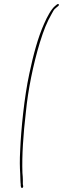

<svg xmlns="http://www.w3.org/2000/svg" viewBox="-20 -716 311 950"><path d="M125 -351C100 -236 84 -73 80 26C77 76 78 114 80 143C81 172 81 191 83 197L82 198L84 211C90 217 93 214 95 206L93 195V194C93 186 94 168 91 140C88 54 95 -50 108 -161C119 -273 144 -396 177 -505C197 -569 211 -604 236 -648C243 -660 246 -669 257 -677L268 -686C268 -686 271 -689 271 -690C272 -694 271 -696 267 -696C266 -696 263 -695 263 -695L252 -686C234 -671 214 -635 198 -598C168 -531 145 -446 125 -351ZM257 -677Z"/></svg>

Font: Stray Cat
Style: HlObl
Weight: 100
Version: Version 1.0